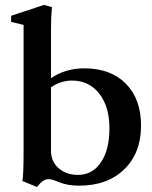

<svg xmlns="http://www.w3.org/2000/svg" viewBox="-20 -746 620 783"><path d="M130.9 16.6 71.3 -7.8Q76.2 -31.2 76.2 -132.8V-644.5L25.4 -656.7V-681.6L159.7 -726.1L191.9 -716.8Q188 -679.2 188 -634.8V-427.2Q246.6 -467.3 324.2 -467.3Q431.2 -467.3 493.2 -404.8Q555.2 -342.3 555.2 -233.9Q555.2 -122.1 486.6 -55.4Q418 11.2 302.7 11.2Q255.9 11.2 221.2 -2.9Q190.4 -15.6 177.7 -15.6Q155.3 -15.6 130.9 16.6ZM188 -130.4Q188 -87.4 219 -60.1Q250 -32.7 298.3 -32.7Q356.9 -32.7 391.6 -84Q426.3 -135.3 426.3 -222.7Q426.3 -311.5 384.5 -364.5Q342.8 -417.5 273.4 -417.5Q229 -417.5 188 -390.1Z"/></svg>

Font: Elstob 6pt SemiBold
Style: Regular
Weight: 600
Designer: Peter S. Baker
Version: Version 1.015